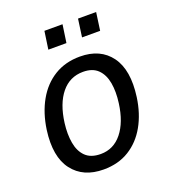

<svg xmlns="http://www.w3.org/2000/svg" viewBox="-130 -795 803 902"><g transform="rotate(-20 271.0 -344.0)"><path d="M235 10Q133 10 80.8 -58.5Q28.5 -127 46 -256.5Q57.5 -337.5 92 -398.5Q126.5 -459.5 181.5 -493.2Q236.5 -527 309.5 -527Q411.5 -527 462.8 -457Q514 -387 496 -256.5Q485 -177.5 451.2 -117.5Q417.5 -57.5 363 -23.8Q308.5 10 235 10ZM246.5 -63Q311 -63 353 -115.2Q395 -167.5 407 -258.5Q414.5 -314 406.8 -358.2Q399 -402.5 372.8 -428.5Q346.5 -454.5 299 -454.5Q232.5 -454.5 190.2 -402.8Q148 -351 136 -258.5Q129 -204 136.8 -159.5Q144.5 -115 171 -89Q197.5 -63 246.5 -63ZM350.5 -608 363 -697.5H453.5L441 -608ZM182 -608 195 -697.5H285.5L272.5 -608Z"/></g></svg>

Font: Public Sans
Style: Italic
Weight: 400
Italic angle: -8°
Designer: The Public Sans project authors (U.S. Web Design System). Libre Franklin designed by Pablo Impallari and Rodrigo Fuenzal
Version: Version 1.008; ttfautohint (v1.8.1) -l 8 -r 50 -G 200 -x 14 